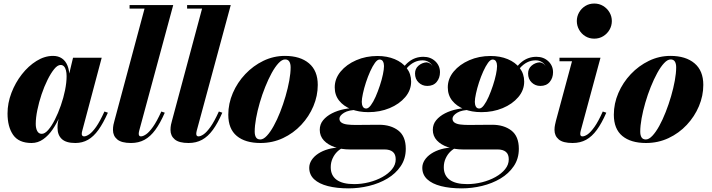

<svg xmlns="http://www.w3.org/2000/svg" viewBox="-20 -778 3922 1058"><path d="M154 10Q83.5 10 52.5 -34.5Q21.5 -79 21.5 -152.5Q21.5 -210 43 -266.2Q64.5 -322.5 100.5 -368.5Q136.5 -414.5 181.2 -442.2Q226 -470 272.5 -470Q301 -470 321.2 -456.2Q341.5 -442.5 352 -416.2Q362.5 -390 362.5 -353.5Q362.5 -332.5 356.8 -297.8Q351 -263 339.8 -222Q328.5 -181 311 -140.2Q293.5 -99.5 270.5 -65.5Q247.5 -31.5 218.2 -10.8Q189 10 154 10ZM210 -40.5Q227 -40.5 245.8 -62Q264.5 -83.5 282.5 -119Q300.5 -154.5 315.2 -196.8Q330 -239 338.5 -281.2Q347 -323.5 347 -358.5Q347 -377.5 343.2 -391.2Q339.5 -405 332.2 -412.5Q325 -420 314 -420Q297 -420 278.5 -397.2Q260 -374.5 241.8 -337.8Q223.5 -301 209 -257.8Q194.5 -214.5 185.8 -171.8Q177 -129 177 -95.5Q177 -71 185.2 -55.8Q193.5 -40.5 210 -40.5ZM395 10Q344 10 320.5 -12Q297 -34 297 -73.5Q297 -83.5 297.5 -91Q298 -98.5 299 -103.5L315 -179L340.5 -259.5L354.5 -343L382.5 -460H540.5L432.5 -54.5Q430.5 -47 430.5 -39.5Q430.5 -34.5 433.5 -30.5Q436.5 -26.5 443.5 -26.5Q455 -26.5 472 -38Q489 -49.5 509.8 -79Q530.5 -108.5 555.5 -163.5L574.5 -157Q549 -99.5 522.5 -62.5Q496 -25.5 465 -7.8Q434 10 395 10Z M702 10Q649.5 10 626 -9.8Q602.5 -29.5 602.5 -62Q602.5 -77.5 605.2 -90.8Q608 -104 610.5 -112L776.5 -730.5H694V-750H934.5L747 -57.5Q746 -53 745.2 -48.8Q744.5 -44.5 744.5 -41Q744.5 -26.5 756.5 -26.5Q768.5 -26.5 785.2 -38Q802 -49.5 823 -79Q844 -108.5 869 -163.5L888 -157Q863 -99.5 836 -62.5Q809 -25.5 776.5 -7.8Q744 10 702 10Z M1019 10Q966.5 10 943 -9.8Q919.5 -29.5 919.5 -62Q919.5 -77.5 922.2 -90.8Q925 -104 927.5 -112L1093.5 -730.5H1011V-750H1251.5L1064 -57.5Q1063 -53 1062.2 -48.8Q1061.5 -44.5 1061.5 -41Q1061.5 -26.5 1073.5 -26.5Q1085.5 -26.5 1102.2 -38Q1119 -49.5 1140 -79Q1161 -108.5 1186 -163.5L1205 -157Q1180 -99.5 1153 -62.5Q1126 -25.5 1093.5 -7.8Q1061 10 1019 10Z M1415.5 10Q1331.5 10 1284.8 -28.8Q1238 -67.5 1238 -146Q1238 -207.5 1263 -265.5Q1288 -323.5 1331.5 -369.5Q1375 -415.5 1431.2 -442.8Q1487.5 -470 1550 -470Q1634 -470 1682.5 -429.2Q1731 -388.5 1731 -310Q1731 -250 1707 -193Q1683 -136 1640 -90Q1597 -44 1539.5 -17Q1482 10 1415.5 10ZM1414.5 -9.5Q1431.5 -9.5 1450.5 -29.8Q1469.5 -50 1488.2 -84Q1507 -118 1523.8 -160.5Q1540.5 -203 1553.5 -247.8Q1566.5 -292.5 1574 -333.8Q1581.5 -375 1581.5 -407Q1581.5 -427 1574.2 -438.8Q1567 -450.5 1551 -450.5Q1534 -450.5 1515 -430.2Q1496 -410 1477.2 -375.8Q1458.5 -341.5 1441.5 -299.2Q1424.5 -257 1411.5 -212.2Q1398.5 -167.5 1391 -126Q1383.5 -84.5 1383.5 -53Q1383.5 -32.5 1390.8 -21Q1398 -9.5 1414.5 -9.5Z M1901 260Q1836 260 1787 247.5Q1738 235 1711 209.8Q1684 184.5 1684 146.5Q1684 124.5 1697 104.2Q1710 84 1733.5 68.5Q1757 53 1788.5 44Q1820 35 1857 35H1872.5Q1855 42 1839 57.2Q1823 72.5 1812.8 94.8Q1802.5 117 1802.5 143.5Q1802.5 189 1835 212.8Q1867.5 236.5 1931.5 236.5Q1973 236.5 2013.5 226.2Q2054 216 2087.2 197.5Q2120.5 179 2140.5 154.2Q2160.5 129.5 2160.5 100Q2160.5 72 2144.5 58.8Q2128.5 45.5 2098.5 45.5Q2089 45.5 2069 45.5Q2049 45.5 2024.2 45.5Q1999.5 45.5 1975 45.5Q1950.5 45.5 1932.2 45.5Q1914 45.5 1907.5 45.5Q1862.5 45.5 1824.8 32.8Q1787 20 1764.5 -4.2Q1742 -28.5 1742 -62.5Q1742 -93 1760.5 -115.5Q1779 -138 1809.2 -153.5Q1839.5 -169 1876.8 -176.5Q1914 -184 1951.5 -184L1950.5 -172.5Q1902 -172.5 1876.2 -156.8Q1850.5 -141 1850.5 -124Q1850.5 -110 1862 -102.2Q1873.5 -94.5 1893.2 -92Q1913 -89.5 1938 -89.5Q1955.5 -89.5 1980.8 -89.8Q2006 -90 2030.5 -90.2Q2055 -90.5 2069 -90.5Q2133.5 -90.5 2174.8 -58.8Q2216 -27 2216 42Q2216 96.5 2188.2 137.5Q2160.5 178.5 2114.8 205.8Q2069 233 2013.2 246.5Q1957.5 260 1901 260ZM2010 -160Q1956.5 -160 1914.8 -176.5Q1873 -193 1848.8 -223.5Q1824.5 -254 1824.5 -296.5Q1824.5 -344.5 1857 -383.8Q1889.5 -423 1943 -446.2Q1996.5 -469.5 2060 -469.5Q2113 -469.5 2155 -452Q2197 -434.5 2221.2 -402.8Q2245.5 -371 2245.5 -328.5Q2245.5 -281 2213 -242.8Q2180.5 -204.5 2127 -182.2Q2073.5 -160 2010 -160ZM1998 -180Q2010 -180 2023.5 -198Q2037 -216 2049.8 -245Q2062.5 -274 2073.2 -306.5Q2084 -339 2090 -367.8Q2096 -396.5 2096 -414Q2096 -429 2090.2 -439.5Q2084.5 -450 2071.5 -450Q2059.5 -450 2046.2 -431.8Q2033 -413.5 2020 -384.8Q2007 -356 1996.5 -323.8Q1986 -291.5 1979.8 -262.5Q1973.5 -233.5 1973.5 -216.5Q1973.5 -201.5 1979.2 -190.8Q1985 -180 1998 -180ZM2313 -465Q2352.5 -465 2378.5 -440.5Q2404.5 -416 2404.5 -380Q2404.5 -348.5 2386.2 -326.5Q2368 -304.5 2334.5 -304.5Q2306.5 -304.5 2286.8 -323.5Q2267 -342.5 2267 -373Q2267 -399.5 2286 -416Q2305 -432.5 2330 -434.5Q2341 -434 2350.5 -427.5Q2360 -421 2364 -410Q2359 -426 2343.5 -435.8Q2328 -445.5 2308.5 -445.5Q2283.5 -445.5 2261.8 -434.5Q2240 -423.5 2220.8 -401.5Q2201.5 -379.5 2185.5 -347L2171.5 -354.5Q2198 -410 2232.8 -437.5Q2267.5 -465 2313 -465Z M2524 260Q2459 260 2410 247.5Q2361 235 2334 209.8Q2307 184.5 2307 146.5Q2307 124.5 2320 104.2Q2333 84 2356.5 68.5Q2380 53 2411.5 44Q2443 35 2480 35H2495.5Q2478 42 2462 57.2Q2446 72.5 2435.8 94.8Q2425.5 117 2425.5 143.5Q2425.5 189 2458 212.8Q2490.5 236.5 2554.5 236.5Q2596 236.5 2636.5 226.2Q2677 216 2710.2 197.5Q2743.5 179 2763.5 154.2Q2783.5 129.5 2783.5 100Q2783.5 72 2767.5 58.8Q2751.5 45.5 2721.5 45.5Q2712 45.5 2692 45.5Q2672 45.5 2647.2 45.5Q2622.5 45.5 2598 45.5Q2573.5 45.5 2555.2 45.5Q2537 45.5 2530.5 45.5Q2485.5 45.5 2447.8 32.8Q2410 20 2387.5 -4.2Q2365 -28.5 2365 -62.5Q2365 -93 2383.5 -115.5Q2402 -138 2432.2 -153.5Q2462.5 -169 2499.8 -176.5Q2537 -184 2574.5 -184L2573.5 -172.5Q2525 -172.5 2499.2 -156.8Q2473.5 -141 2473.5 -124Q2473.5 -110 2485 -102.2Q2496.5 -94.5 2516.2 -92Q2536 -89.5 2561 -89.5Q2578.5 -89.5 2603.8 -89.8Q2629 -90 2653.5 -90.2Q2678 -90.5 2692 -90.5Q2756.5 -90.5 2797.8 -58.8Q2839 -27 2839 42Q2839 96.5 2811.2 137.5Q2783.5 178.5 2737.8 205.8Q2692 233 2636.2 246.5Q2580.5 260 2524 260ZM2633 -160Q2579.5 -160 2537.8 -176.5Q2496 -193 2471.8 -223.5Q2447.5 -254 2447.5 -296.5Q2447.5 -344.5 2480 -383.8Q2512.5 -423 2566 -446.2Q2619.5 -469.5 2683 -469.5Q2736 -469.5 2778 -452Q2820 -434.5 2844.2 -402.8Q2868.5 -371 2868.5 -328.5Q2868.5 -281 2836 -242.8Q2803.5 -204.5 2750 -182.2Q2696.5 -160 2633 -160ZM2621 -180Q2633 -180 2646.5 -198Q2660 -216 2672.8 -245Q2685.5 -274 2696.2 -306.5Q2707 -339 2713 -367.8Q2719 -396.5 2719 -414Q2719 -429 2713.2 -439.5Q2707.5 -450 2694.5 -450Q2682.5 -450 2669.2 -431.8Q2656 -413.5 2643 -384.8Q2630 -356 2619.5 -323.8Q2609 -291.5 2602.8 -262.5Q2596.5 -233.5 2596.5 -216.5Q2596.5 -201.5 2602.2 -190.8Q2608 -180 2621 -180ZM2936 -465Q2975.5 -465 3001.5 -440.5Q3027.5 -416 3027.5 -380Q3027.5 -348.5 3009.2 -326.5Q2991 -304.5 2957.5 -304.5Q2929.5 -304.5 2909.8 -323.5Q2890 -342.5 2890 -373Q2890 -399.5 2909 -416Q2928 -432.5 2953 -434.5Q2964 -434 2973.5 -427.5Q2983 -421 2987 -410Q2982 -426 2966.5 -435.8Q2951 -445.5 2931.5 -445.5Q2906.5 -445.5 2884.8 -434.5Q2863 -423.5 2843.8 -401.5Q2824.5 -379.5 2808.5 -347L2794.5 -354.5Q2821 -410 2855.8 -437.5Q2890.5 -465 2936 -465Z M3135 10Q3082 10 3058.8 -9.8Q3035.5 -29.5 3035.5 -62Q3035.5 -77.5 3038.5 -90.8Q3041.5 -104 3043.5 -112.5L3132 -440.5H3063V-460H3289L3180 -57.5Q3179 -53.5 3178.2 -49Q3177.5 -44.5 3177.5 -40Q3177.5 -34 3180.2 -30.2Q3183 -26.5 3189.5 -26.5Q3202 -26.5 3218.5 -38Q3235 -49.5 3256 -79Q3277 -108.5 3301.5 -163.5L3321 -157Q3296 -99.5 3269 -62.5Q3242 -25.5 3209.8 -7.8Q3177.5 10 3135 10ZM3254.5 -565Q3227 -565 3205.2 -578.5Q3183.5 -592 3171 -614.2Q3158.5 -636.5 3158.5 -662Q3158.5 -687.5 3171 -709.5Q3183.5 -731.5 3205.2 -745Q3227 -758.5 3254.5 -758.5Q3282 -758.5 3304 -745Q3326 -731.5 3338.8 -709.5Q3351.5 -687.5 3351.5 -662Q3351.5 -636.5 3338.8 -614.2Q3326 -592 3304 -578.5Q3282 -565 3254.5 -565Z M3540 10Q3456 10 3409.2 -28.8Q3362.5 -67.5 3362.5 -146Q3362.5 -207.5 3387.5 -265.5Q3412.5 -323.5 3456 -369.5Q3499.5 -415.5 3555.8 -442.8Q3612 -470 3674.5 -470Q3758.5 -470 3807 -429.2Q3855.5 -388.5 3855.5 -310Q3855.5 -250 3831.5 -193Q3807.5 -136 3764.5 -90Q3721.5 -44 3664 -17Q3606.5 10 3540 10ZM3539 -9.5Q3556 -9.5 3575 -29.8Q3594 -50 3612.8 -84Q3631.5 -118 3648.2 -160.5Q3665 -203 3678 -247.8Q3691 -292.5 3698.5 -333.8Q3706 -375 3706 -407Q3706 -427 3698.8 -438.8Q3691.5 -450.5 3675.5 -450.5Q3658.5 -450.5 3639.5 -430.2Q3620.5 -410 3601.8 -375.8Q3583 -341.5 3566 -299.2Q3549 -257 3536 -212.2Q3523 -167.5 3515.5 -126Q3508 -84.5 3508 -53Q3508 -32.5 3515.2 -21Q3522.5 -9.5 3539 -9.5Z"/></svg>

Font: Bodoni Moda 11pt ExtraBold
Style: Italic
Weight: 800
Italic angle: -13°
Version: Version 2.004